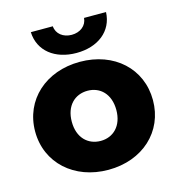

<svg xmlns="http://www.w3.org/2000/svg" viewBox="-112 -855 890 962"><g transform="rotate(-15 332.5 -374.5)"><path d="M333 -141C267 -141 217 -188 217 -271C217 -354 267 -401 333 -401C398 -401 448 -354 448 -271C448 -188 398 -141 333 -141ZM333 9C511 9 638 -108 638 -271C638 -435 511 -551 333 -551C156 -551 27 -435 27 -271C27 -108 156 9 333 9ZM330 -598C441 -598 521 -659 525 -758H411C408 -718 374 -692 330 -692C286 -692 252 -718 249 -758H135C139 -659 219 -598 330 -598Z"/></g></svg>

Font: Montserrat-Alt1 ExtBd
Style: Regular
Weight: 800
Designer: Differentunic
Foundry: Differentunic
Version: Version 7.222